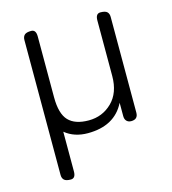

<svg xmlns="http://www.w3.org/2000/svg" viewBox="-103 -579 759 849"><g transform="rotate(-15 276.5 -155.0)"><path d="M413.1 -86.9Q366.2 6.8 243.2 6.8Q181.2 6.8 139.2 -27.8V153.8Q139.2 185.1 117.2 185.1Q95.2 185.1 86.7 177Q78.1 168.9 78.1 153.8V-463.9Q78.1 -479 86.7 -487.1Q95.2 -495.1 117.2 -495.1Q139.2 -495.1 139.2 -463.9V-185.1Q139.2 -109.9 169.2 -78.4Q199.2 -46.9 261.7 -46.9Q324.2 -46.9 368.2 -89.8Q412.1 -132.8 412.1 -210V-463.9Q412.1 -495.1 434.1 -495.1Q456.1 -495.1 464.6 -487.1Q473.1 -479 473.1 -463.9V-25.9Q473.1 4.9 441.9 4.9Q428.7 4.9 420.9 -3.2Q413.1 -11.2 413.1 -25.9Z"/></g></svg>

Font: Nunito-Light
Style: Regular
Weight: 300
Designer: Vernon Adams
Foundry: newtypography
Version: Version 3.000